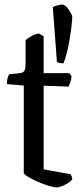

<svg xmlns="http://www.w3.org/2000/svg" viewBox="-20 -820 356 840"><path d="M228 0Q217 0 193.5 -7Q170 -14 145 -25Q120 -36 102 -47Q84 -58 84 -65V-446L10 -452Q10 -468 13.5 -479.5Q17 -491 20 -495L68 -500Q84 -502 88 -513Q92 -524 92 -542V-645Q103 -654 120.5 -663.5Q138 -673 151 -673L171 -662V-500H283L293 -487Q292 -472 287.5 -459.5Q283 -447 280 -441L171 -445V-79L288 -58Q290 -56 293 -49.5Q296 -43 296 -35Q286 -22 263 -11Q240 0 228 0ZM258 -543Q245 -543 239 -545Q233 -547 229 -549L211 -789Q218 -793 231 -796.5Q244 -800 252 -800Q262 -800 272 -789Q282 -778 289 -765Q296 -752 296 -745Q296 -732 292 -698.5Q288 -665 280 -623Q272 -581 258 -543Z"/></svg>

Font: Texturina 72pt Medium
Style: Regular
Weight: 500
Designer: Guillermo Torres Carreño
Foundry: Omnibus-Type
Version: Version 1.002; ttfautohint (v1.8.3)